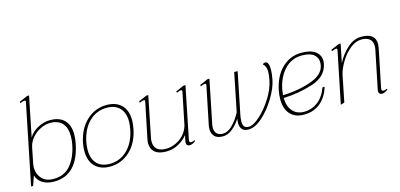

<svg xmlns="http://www.w3.org/2000/svg" viewBox="-66 -1132 3242 1556"><g transform="rotate(-15 1555.5 -353.5)"><path d="M88 -81 60 0H43L180 -674V-678Q180 -686 171 -686Q159 -686 134 -675L132 -687L202 -717H218L150 -382Q177 -428 228 -454Q279 -480 329 -480Q407 -480 448.5 -438.5Q490 -397 490 -318Q490 -278 482 -241Q431 10 236 10Q176 10 138 -14.5Q100 -39 88 -81ZM452 -236Q460 -272 460 -312Q460 -382 425.5 -420Q391 -458 323 -458Q285 -458 244 -438Q203 -418 172.5 -383Q142 -348 133 -304L107 -173Q104 -157 104 -141Q104 -87 138 -49.5Q172 -12 236 -12Q326 -12 378.5 -73.5Q431 -135 452 -236Z M534 -165Q534 -200 541 -235Q565 -349 636.5 -414.5Q708 -480 804 -480Q884 -480 928.5 -434.5Q973 -389 973 -307Q973 -277 965 -235Q942 -121 871 -55.5Q800 10 704 10Q624 10 579 -36Q534 -82 534 -165ZM938 -235Q946 -275 946 -304Q946 -377 907.5 -417.5Q869 -458 800 -458Q714 -458 652.5 -399Q591 -340 569 -235Q562 -200 562 -167Q562 -93 600 -52.5Q638 -12 708 -12Q793 -12 855 -71.5Q917 -131 938 -235Z M1375 -27Q1375 -11 1390 -11Q1397 -11 1423 -19L1421 -11Q1409 -1 1396 4.5Q1383 10 1372 10Q1359 10 1351.5 3Q1344 -4 1344 -18Q1344 -24 1345 -28L1356 -80Q1329 -45 1281.5 -17.5Q1234 10 1175 10Q1113 10 1081 -17Q1049 -44 1049 -92Q1049 -106 1052 -122L1115 -427V-431Q1115 -439 1106 -439Q1099 -439 1088 -435.5Q1077 -432 1069 -428L1067 -440L1136 -470H1152L1084 -132Q1080 -116 1080 -98Q1080 -56 1105.5 -34Q1131 -12 1179 -12Q1219 -12 1259 -29.5Q1299 -47 1329 -79.5Q1359 -112 1371 -154L1427 -427V-431Q1427 -439 1418 -439Q1411 -439 1400 -435.5Q1389 -432 1381 -428L1379 -440L1448 -470H1464L1377 -40Q1375 -30 1375 -27Z M2166 -414Q2166 -380 2156 -328Q2143 -263 2095 -183Q2047 -103 1984.5 -46.5Q1922 10 1865 10Q1796 10 1796 -64Q1796 -80 1799 -99Q1769 -51 1730.5 -20.5Q1692 10 1651 10Q1602 10 1580.5 -14Q1559 -38 1559 -75Q1559 -90 1562 -105L1628 -427V-431Q1628 -439 1619 -439Q1612 -439 1601 -435.5Q1590 -432 1582 -428L1580 -440L1649 -470H1665L1590 -100Q1588 -86 1588 -78Q1588 -48 1605 -29.5Q1622 -11 1658 -11Q1696 -11 1735.5 -49Q1775 -87 1808 -149L1873 -470H1902L1832 -126Q1825 -92 1825 -66Q1825 -37 1836.5 -24Q1848 -11 1875 -11Q1911 -11 1966.5 -60.5Q2022 -110 2069.5 -184.5Q2117 -259 2131 -329Q2140 -374 2140 -401Q2140 -426 2133.5 -442Q2127 -458 2113 -470Q2123 -480 2136 -480Q2151 -480 2158.5 -462.5Q2166 -445 2166 -414Z M2206 -163Q2207 -92 2242.5 -52Q2278 -12 2337 -12Q2401 -12 2452.5 -50Q2504 -88 2532 -165H2550Q2526 -85 2470.5 -37.5Q2415 10 2331 10Q2257 10 2216.5 -34.5Q2176 -79 2176 -160Q2176 -192 2184 -235Q2208 -351 2276.5 -415.5Q2345 -480 2438 -480Q2518 -480 2556.5 -449.5Q2595 -419 2595 -371Q2595 -359 2592 -345Q2571 -243 2451.5 -205Q2332 -167 2206 -163ZM2567 -366Q2567 -405 2536.5 -431.5Q2506 -458 2436 -458Q2350 -458 2291.5 -396Q2233 -334 2213 -235Q2207 -201 2206 -186Q2351 -191 2459 -233.5Q2567 -276 2567 -366Z M2990 -40Q2988 -30 2988 -27Q2988 -11 3004 -11Q3012 -11 3036 -19L3034 -11Q3010 10 2986 10Q2973 10 2965.5 3Q2958 -4 2958 -17Q2958 -24 2959 -28L3024 -345Q3028 -362 3028 -379Q3028 -419 3004 -438.5Q2980 -458 2937 -458Q2888 -458 2842 -421Q2796 -384 2762.5 -329.5Q2729 -275 2716 -225L2671 0L2639 10L2728 -427V-431Q2728 -439 2720 -439Q2707 -439 2682 -428L2680 -440L2749 -470H2766L2734 -314Q2767 -379 2822 -429.5Q2877 -480 2941 -480Q3058 -480 3058 -389Q3058 -373 3053 -348Z"/></g></svg>

Font: Taviraj Thin
Style: Italic
Weight: 250
Italic angle: -12°
Designer: Katatrad Team
Foundry: CadsonDemak
Version: Version 1.001